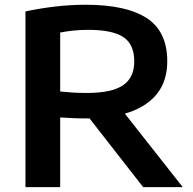

<svg xmlns="http://www.w3.org/2000/svg" viewBox="-20 -768 791 788"><path d="M84.5 0V-721Q136 -732.5 201 -740.5Q266 -748.5 331.5 -748.5Q498.5 -748.5 582.5 -693.5Q666.5 -638.5 666.5 -516.5Q666.5 -433.5 621.8 -379.8Q577 -326 492.5 -301.5L730 0H567.5L347.5 -282Q339.5 -282 331 -282Q303 -282 278.5 -283.2Q254 -284.5 227 -286V0ZM337 -386.5Q438 -386.5 484.5 -417.8Q531 -449 531 -516Q531 -586.5 485.8 -616Q440.5 -645.5 343.5 -645.5Q308.5 -645.5 280.8 -642.5Q253 -639.5 227 -634.5V-392.5Q255.5 -389.5 280.2 -388Q305 -386.5 337 -386.5Z"/></svg>

Font: Encode Sans Exp SmBold
Style: Regular
Weight: 600
Width: 7
Designer: Multiple Designers
Foundry: Impallari Type
Version: Version 3.002; ttfautohint (v1.8.3) -l 8 -r 50 -G 200 -x 14 